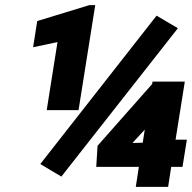

<svg xmlns="http://www.w3.org/2000/svg" viewBox="-20 -728 748 748"><path d="M109 -544 204 -564 162 -299H286L351 -708H328L125 -646ZM137 -89 219 -40 673 -618 590 -667ZM360 -160 355 -78H521L509 0H635L647 -78H691L708 -184H664L700 -410H574L573 -401ZM496 -171C512 -188 527 -205 544 -223L536 -172Z"/></svg>

Font: Asimov Pro
Style: UltObl
Weight: 900
Designer: Google
Version: Version 2.000980; 2014